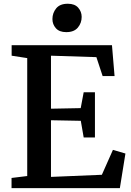

<svg xmlns="http://www.w3.org/2000/svg" viewBox="-20 -978 681 998"><path d="M121.5 -63V-676L40.5 -688.5V-743H562L575.5 -582.5H513.5L481 -681L245 -688.5V-413L399.5 -416L415 -498.5H473.5V-263.5H415L400 -350L245 -353V-58.5L509.5 -69.5L567 -199L632 -180L603 0H40V-53ZM324 -811Q288.5 -811 270.5 -831.2Q252.5 -851.5 252.5 -879Q252.5 -910.5 272 -934.5Q291.5 -958.5 332 -958.5H333Q368.5 -958.5 386.5 -938Q404.5 -917.5 404.5 -890Q404.5 -858.5 384.8 -834.8Q365 -811 325 -811Z"/></svg>

Font: Merriweather 20pt SemiBold
Style: Regular
Weight: 600
Version: Version 2.100